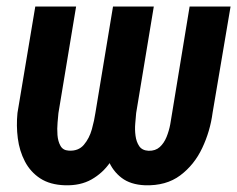

<svg xmlns="http://www.w3.org/2000/svg" viewBox="-20 -548 715 579"><path d="M320.8 -528.3H419.4L365.7 -208Q360.4 -168.5 347.4 -129.4Q334.5 -90.3 312 -58.1Q289.6 -25.9 255.9 -6.8Q222.2 12.2 175.8 10.7Q130.9 9.3 101.3 -10Q71.8 -29.3 55.2 -61Q38.6 -92.8 33.7 -130.9Q28.8 -168.9 32.7 -207.5L86.4 -528.3H209.5L156.2 -207Q155.3 -196.8 153.6 -178.5Q151.9 -160.2 153.3 -140.9Q154.8 -121.6 162.4 -108.2Q169.9 -94.7 187 -93.8Q216.3 -91.8 232.9 -111.3Q249.5 -130.9 257.1 -158.4Q264.6 -186 267.6 -207ZM551.8 -528.3H675.3L621.1 -208Q613.8 -152.3 589.8 -101.6Q565.9 -50.8 523.4 -19Q481 12.7 417 10.7Q373.5 8.8 346.7 -11.7Q319.8 -32.2 306.6 -64.9Q293.5 -97.7 290.3 -135Q287.1 -172.4 291 -207.5L345.2 -528.3H443.8L390.6 -207Q389.6 -194.8 387.9 -176Q386.2 -157.2 388.7 -138.7Q391.1 -120.1 399.9 -107.2Q408.7 -94.2 428.2 -93.3Q448.7 -92.8 461.7 -104.5Q474.6 -116.2 482.2 -134.8Q489.7 -153.3 493.4 -173.1Q497.1 -192.9 499 -207Z"/></svg>

Font: Roboto Condensed SemiBold
Style: Italic
Weight: 600
Italic angle: -12°
Designer: Christian Robertson
Foundry: Google
Version: Version 3.008; 2023